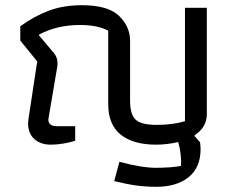

<svg xmlns="http://www.w3.org/2000/svg" viewBox="-20 -546 889 738"><path d="M419 150 439 76Q525 99 580 99Q605 99 634 97Q663 95 676 91Q678 46 665 0Q622 10 580 10Q492 10 444 -28.5Q396 -67 396 -146V-428Q355 -450 288 -450Q199 -450 130 -413V-410L188 -341Q201 -325 201 -304Q201 -291 199 -283L167 -94L166 -86Q166 -61 198 -61H269V-5Q251 1 225.5 5.5Q200 10 175 10Q136 10 112 -11.5Q88 -33 88 -72Q88 -78 90 -92L123 -310L58 -390V-445Q110 -483 166.5 -504.5Q223 -526 295 -526Q395 -526 437.5 -485Q480 -444 480 -389V-159Q480 -105 502 -85.5Q524 -66 582 -66Q643 -66 691 -80V-516H775V-107Q775 -57 728 -26V-23L749 1Q751 19 751 27Q751 98 705 135Q659 172 581 172Q541 172 504 167Q467 162 419 150Z"/></svg>

Font: Athiti Medium
Style: Regular
Weight: 500
Designer: CadsonDemak Team
Foundry: CadsonDemak
Version: Version 1.033